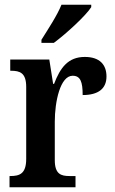

<svg xmlns="http://www.w3.org/2000/svg" viewBox="-20 -786 481 806"><path d="M154 -619V-606H206C260 -646 341 -721 363 -756V-766H238C220 -721 182 -664 154 -619ZM20 0H297V-47H272C236 -47 210 -55 210 -114V-275C210 -360 233 -468 285 -468C318 -468 327 -442 327 -387C393 -387 427 -414 427 -465C427 -514 399 -547 336 -547C266 -547 233 -502 207 -434H203L187 -536H23V-489H26C64 -489 90 -480 90 -421V-119C90 -56 62 -47 23 -47H20Z"/></svg>

Font: Noto Serif Ethiopic Condensed SemiBold
Style: Regular
Weight: 600
Width: 3
Designer: Monotype Design Team
Foundry: Monotype Imaging Inc.
Version: Version 2.102